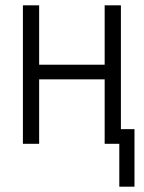

<svg xmlns="http://www.w3.org/2000/svg" viewBox="-20 -540 540 721"><path d="M485 161H428V0H373V-242H127V0H66V-520H127V-297H373V-520H434V-55H485Z"/></svg>

Font: Iosevka Fixed SS04 Light
Style: Regular
Weight: 300
Monospace: yes
Designer: Belleve Invis
Foundry: Belleve Invis
Version: Version 32.5.0